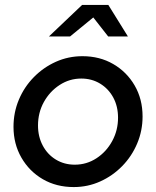

<svg xmlns="http://www.w3.org/2000/svg" viewBox="-20 -748 633 778"><path d="M278.7 10Q208.5 10 153.6 -21.8Q98.7 -53.7 66.7 -109.3Q34.7 -164.8 34.7 -234.2Q34.7 -292.3 56.5 -344.2Q78.3 -396 117.2 -435.5Q156 -475 206.5 -497.7Q257 -520.3 314 -520.3Q384 -520.3 438.8 -488.5Q493.7 -456.7 525.7 -401.5Q557.7 -346.4 557.7 -276Q557.7 -218.2 535.8 -166.4Q514 -114.7 475.2 -75Q436.3 -35.3 386 -12.7Q335.7 10 278.7 10ZM283 -80.7Q331 -80.7 370.9 -106.7Q410.8 -132.7 434.6 -176.3Q458.3 -219.8 458.3 -271Q458.3 -317 439 -352.8Q419.6 -388.5 385.8 -409.1Q352 -429.7 309.3 -429.7Q261.7 -429.7 221.7 -403.7Q181.7 -377.7 157.8 -334.7Q134 -291.7 134 -239.4Q134 -194.3 153.3 -158Q172.7 -121.7 206.6 -101.2Q240.5 -80.7 283 -80.7ZM178.3 -600.3 312.7 -728H419L498.3 -600.3H418.3L358 -677.3L264 -600.3Z"/></svg>

Font: Red Hat Display VF
Style: Italic
Weight: 300
Italic angle: -12°
Designer: Pentagram, MCKL
Foundry: Pentagram, MCKL
Version: Version 1.010